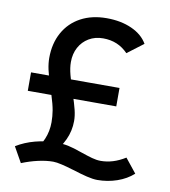

<svg xmlns="http://www.w3.org/2000/svg" viewBox="-82 -781 774 872"><g transform="rotate(10 305.0 -344.5)"><path d="M175 -201Q175 -228 170.5 -255Q166 -282 152 -326L143 -352Q126 -406 120 -434Q114 -462 114 -487Q114 -554 142 -604.5Q170 -655 221 -682.5Q272 -710 340 -710Q406 -710 456 -687.5Q506 -665 529 -625L455 -569Q432 -593 403.5 -605Q375 -617 340 -617Q303 -617 274.5 -600Q246 -583 230 -553.5Q214 -524 214 -486Q214 -459 222.5 -427Q231 -395 244 -356Q245 -355 245 -353L248 -344Q262 -301 268.5 -274.5Q275 -248 275 -224Q275 -179 256 -137.5Q237 -96 197 -53L122 -74Q144 -86 159.5 -122.5Q175 -159 175 -201ZM313 -4 302 -7Q280 -14 254.5 -20Q229 -26 214 -26Q182 -26 144.5 -17.5Q107 -9 70 6L30 -65Q69 -89 116.5 -101.5Q164 -114 214 -114Q243 -114 267.5 -109Q292 -104 334 -89Q363 -79 384.5 -73Q406 -67 425 -67Q453 -67 481 -75.5Q509 -84 538 -102L590 -37Q559 -9 515.5 6Q472 21 425 21Q405 21 376 14Q347 7 313 -4ZM44 -408H452V-323H44Z"/></g></svg>

Font: Easer Grotesk Variable
Style: Regular
Weight: 400
Designer: Boardeaser, Bonnie Shaver-Troup, Thomas Jockin
Foundry: Lexend
Version: Version 1.001;Glyphs 3.1.2 (3151)